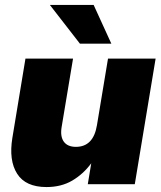

<svg xmlns="http://www.w3.org/2000/svg" viewBox="-20 -756 659 788"><path d="M170.9 11.7Q85 11.7 50.3 -43Q15.6 -97.7 30.8 -190.4L84.5 -515.6H279.8L232.9 -234.4Q226.6 -195.8 241.9 -174.6Q257.3 -153.3 291.5 -153.3Q363.3 -153.3 377.9 -242.2L423.3 -515.6H618.7L533.2 0H340.3L354.5 -85.9Q321.8 -41.5 276.6 -14.9Q231.4 11.7 170.9 11.7ZM308.1 -576.7 184.6 -735.8H364.3L437 -576.7Z"/></svg>

Font: Inter Display Black
Style: Italic
Weight: 900
Italic angle: -9.39999°
Designer: Rasmus Andersson
Foundry: rsms
Version: Version 4.000;git-a52131595